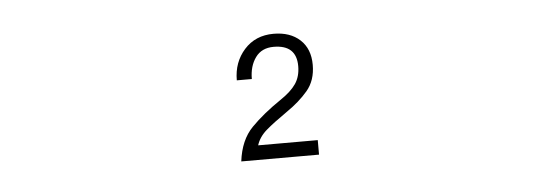

<svg xmlns="http://www.w3.org/2000/svg" viewBox="-30 -798 1060 369"><g transform="rotate(-5 500.0 -613.5)"><path d="M576 -667Q576 -637 559.5 -617.5Q543 -598 518 -581Q492 -563 477.5 -550.5Q463 -538 458 -522H573V-494H423Q428 -535 451 -558.5Q474 -582 508 -605Q529 -619 538.5 -633Q548 -647 548 -667Q548 -708 504 -708Q481 -708 469 -691.5Q457 -675 457 -650H428Q428 -685 449.5 -709Q471 -733 506 -733Q538 -733 557 -715.5Q576 -698 576 -667Z"/></g></svg>

Font: NanumGothicCoding
Style: Regular
Weight: 400
Monospace: yes
Designer: Kwon Bruce; Nicolas Noh; Sung-woo Choi; Go-un Cha; Soo-hyun Park;
Foundry: NHN Corporation
Version: Version 2.000;PS 1;hotconv 1.0.49;makeotf.lib2.0.14853